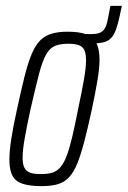

<svg xmlns="http://www.w3.org/2000/svg" viewBox="-20 -626 435 654"><path d="M249 -478 256 -510H293Q313 -510 323.5 -516Q334 -522 339.5 -534Q345 -546 348 -564L356 -606H395L388 -573Q382 -545 375.5 -526.5Q369 -508 359 -497Q349 -486 333 -482Q317 -478 291 -478ZM122 8Q83 8 58.5 0.5Q34 -7 23 -26.5Q12 -46 12 -82Q12 -111 18.5 -153.5Q25 -196 38 -254Q52 -319 63.5 -365Q75 -411 87.5 -441Q100 -471 116 -487.5Q132 -504 155 -511Q178 -518 210 -518Q249 -518 273 -509.5Q297 -501 308 -480Q319 -459 319 -422Q319 -394 312 -352.5Q305 -311 293 -254Q279 -189 267 -143.5Q255 -98 243 -68.5Q231 -39 215 -22Q199 -5 176.5 1.5Q154 8 122 8ZM119 -33Q141 -33 157 -37.5Q173 -42 185 -55.5Q197 -69 206.5 -93.5Q216 -118 225.5 -157.5Q235 -197 246 -254Q259 -315 266 -355.5Q273 -396 273 -420Q273 -444 267 -456Q261 -468 247.5 -472.5Q234 -477 213 -477Q185 -477 167 -469.5Q149 -462 136.5 -439.5Q124 -417 112.5 -372.5Q101 -328 84 -254Q71 -194 64 -154Q57 -114 57 -89Q57 -66 63.5 -54Q70 -42 83.5 -37.5Q97 -33 119 -33Z"/></svg>

Font: Saira UltraCondensed Light
Style: Italic
Weight: 300
Width: 1
Italic angle: -12°
Designer: Hector Gatti with collaboration of the Omnibus-Type team
Foundry: Omnibus-Type
Version: Version 1.101